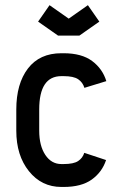

<svg xmlns="http://www.w3.org/2000/svg" viewBox="-20 -721 490 753"><path d="M249.5 -647.9 324.7 -700.7 369.6 -636.2 291.5 -581.5H207.5L129.4 -636.2L174.3 -700.7ZM229.5 -422.4H220.7Q133.8 -422.4 133.8 -291.5V-208.5Q133.8 -149.4 157.7 -113.5Q181.6 -77.6 220.7 -77.6H229.5Q268.6 -77.6 286.4 -89.4Q304.2 -101.1 310.5 -121.6L396 -93.3Q380.4 -45.9 339.8 -16.8Q299.3 12.2 229.5 12.2H220.7Q143.1 12.2 93.5 -49.6Q43.9 -111.3 43.9 -208.5V-291.5Q43.9 -392.6 89.6 -452.4Q135.3 -512.2 220.7 -512.2H229.5Q300.3 -512.2 341.3 -481.7Q382.3 -451.2 397 -402.8L311 -376.5Q304.7 -397.9 286.6 -410.2Q268.6 -422.4 229.5 -422.4Z"/></svg>

Font: Anka/Coder Narrow
Style: Bold
Weight: 700
Width: 3
Monospace: yes
Version: Version 001.100